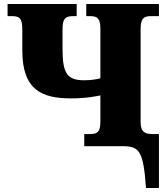

<svg xmlns="http://www.w3.org/2000/svg" viewBox="-20 -734 838 964"><path d="M778 210V-61H748C711 -61 686 -68 686 -121V-589C686 -642 702 -653 739 -653H778V-714H413V-653H432C469 -653 484 -642 484 -589V-341C467 -336 437 -331 403 -331C320 -331 294 -362 294 -486V-589C294 -642 310 -653 347 -653H365V-714H18V-653H40C78 -653 92 -642 92 -586V-480C92 -280 193 -240 337 -240C417 -240 469 -252 484 -255V-124C484 -71 469 -61 432 -61H403V0H598C682 0 700 29 713 210Z"/></svg>

Font: UArctic Serif Black
Style: Regular
Weight: 900
Designer: Customization by Puisto advertising & original work Monotype Design Team
Foundry: Monotype Imaging Inc.
Version: Version 2.004